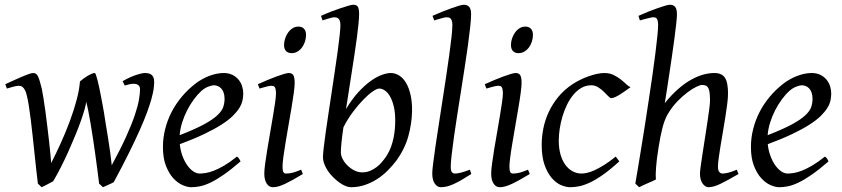

<svg xmlns="http://www.w3.org/2000/svg" viewBox="-20 -762 3519 802"><path d="M624 -419.9Q624 -406.7 621.6 -389.6Q619.1 -372.6 612.5 -348.6Q606 -324.7 594.2 -292.7Q582.5 -260.7 563.7 -218.5Q544.9 -176.3 518.3 -122.6Q491.7 -68.8 455.1 -1Q450.7 1.5 445.1 4.2Q439.5 6.8 433.1 9.5Q426.8 12.2 420.9 15.1Q415 18.1 410.2 20L394 4.9Q390.6 -22.5 386.5 -54.4Q382.3 -86.4 377.7 -119.4Q373 -152.3 368.2 -184.8Q363.3 -217.3 358.4 -246.1Q353.5 -274.9 348.9 -298.3Q344.2 -321.8 339.8 -336.9Q339.4 -326.7 333.5 -305.9Q327.6 -285.2 317.9 -257.3Q308.1 -229.5 294.9 -197.3Q281.7 -165 266.6 -131.3Q251.5 -97.7 235.1 -65.2Q218.8 -32.7 202.1 -4.9Q197.8 -2.4 191.7 0.7Q185.5 3.9 178.7 7.6Q171.9 11.2 165.3 14.6Q158.7 18.1 153.8 20L138.2 4.9Q134.8 -22.5 131.1 -55.9Q127.4 -89.4 123.8 -124.8Q120.1 -160.2 116.2 -195.8Q112.3 -231.4 108.4 -263.2Q104.5 -294.9 100.3 -321Q96.2 -347.2 91.8 -363.8Q88.9 -377 84.7 -384.8Q80.6 -392.6 75.9 -397Q71.3 -401.4 66.4 -402.6Q61.5 -403.8 57.1 -403.8Q52.7 -403.8 44.9 -402.1Q37.1 -400.4 28.8 -397.9Q19.5 -395.5 8.8 -392.1L2 -410.2Q22.5 -419.4 41 -428Q59.6 -436.5 74.7 -442.9Q89.8 -449.2 101.3 -453.1Q112.8 -457 119.1 -457Q132.8 -457 139.6 -441.2Q146.5 -425.3 154.8 -390.1Q157.7 -376.5 161.6 -351.8Q165.5 -327.1 169.7 -296.9Q173.8 -266.6 177.7 -233.6Q181.6 -200.7 185.1 -170.9Q188.5 -141.1 190.7 -117.2Q192.9 -93.3 193.8 -81.1Q213.4 -119.1 233.9 -164.3Q254.4 -209.5 271.5 -255.4Q288.6 -301.3 300 -344.5Q311.5 -387.7 314 -421.9Q321.3 -428.2 329.8 -434.6Q338.4 -440.9 346.9 -445.8Q355.5 -450.7 363 -453.9Q370.6 -457 376 -457Q377.9 -457 380.9 -449Q383.8 -440.9 387.2 -427.7Q390.6 -414.6 394.3 -397.2Q397.9 -379.9 401.4 -361.8L408.2 -325.7Q411.6 -307.6 414.1 -293Q417.5 -270 422.1 -242.2Q426.8 -214.4 431.4 -185.1Q436 -155.8 440.2 -126.5Q444.3 -97.2 446.8 -71.8Q483.4 -139.2 506.6 -190.4Q529.8 -241.7 542.7 -280Q555.7 -318.4 560.3 -345Q564.9 -371.6 564.9 -390.1Q564.9 -400.4 557.9 -406.2Q550.8 -412.1 538.1 -412.1Q531.2 -412.1 521.5 -410.2Q511.7 -408.2 501 -404.8L492.2 -422.9Q508.8 -432.6 523.9 -439.2Q539.1 -445.8 551 -449.7Q563 -453.6 571.3 -455.3Q579.6 -457 583 -457Q591.3 -457 598.6 -455.8Q606 -454.6 611.6 -450.7Q617.2 -446.8 620.6 -439.5Q624 -432.1 624 -419.9Z M820.8 -381.8Q804.7 -367.2 789.3 -346.2Q773.9 -325.2 761.5 -300.8Q749 -276.4 740.7 -249.8Q732.4 -223.1 730.5 -197.3Q794.4 -222.2 831.8 -242.4Q869.1 -262.7 888.2 -280.8Q907.2 -298.8 912.6 -315.4Q918 -332 918 -349.1Q918 -364.3 914.1 -375.2Q910.2 -386.2 903.8 -392.8Q897.5 -399.4 889.4 -402.6Q881.3 -405.8 873 -405.8Q865.2 -405.8 850.1 -400.1Q835 -394.5 820.8 -381.8ZM996.1 -371.1Q996.1 -357.4 992.9 -342.3Q989.7 -327.1 979.7 -311Q969.7 -294.9 951.9 -277.3Q934.1 -259.8 904.5 -241Q875 -222.2 832.5 -201.9Q790 -181.6 731 -159.7Q733.9 -132.3 742.4 -109.9Q751 -87.4 762.5 -71.3Q773.9 -55.2 787.4 -46.1Q800.8 -37.1 814 -37.1Q824.2 -37.1 838.9 -39.3Q853.5 -41.5 872.8 -48.8Q892.1 -56.2 916.3 -70.3Q940.4 -84.5 969.7 -107.9Q975.1 -105 979.2 -98.4Q983.4 -91.8 984.9 -87.9Q944.8 -53.2 914.1 -32Q883.3 -10.7 859.1 0.7Q835 12.2 815.7 16.1Q796.4 20 778.8 20Q762.7 20 742.2 11Q721.7 2 703.6 -17.8Q685.5 -37.6 673.1 -69.6Q660.6 -101.6 660.6 -147.9Q660.6 -186 669.9 -222.9Q679.2 -259.8 696.5 -293.7Q713.9 -327.6 739.3 -357.9Q764.6 -388.2 796.9 -413.1Q808.1 -421.9 822.3 -429.9Q836.4 -438 851.8 -444.1Q867.2 -450.2 883.1 -453.6Q898.9 -457 914.1 -457Q935.1 -457 950.4 -449.5Q965.8 -441.9 976.1 -429.7Q986.3 -417.5 991.2 -402.1Q996.1 -386.7 996.1 -371.1Z M1245.1 -35.2Q1222.2 -21.5 1203.9 -11.2Q1185.5 -1 1170.4 6.1Q1155.3 13.2 1143.1 16.6Q1130.9 20 1120.1 20Q1103.5 20 1093.8 4.6Q1084 -10.7 1084 -37.1Q1084 -51.8 1087.6 -78.9Q1091.3 -106 1096.7 -138.9Q1102.1 -171.9 1108.4 -207.8Q1114.7 -243.7 1120.1 -276.1Q1125.5 -308.6 1129.2 -333.7Q1132.8 -358.9 1132.8 -371.1Q1132.8 -382.3 1131.3 -388.9Q1129.9 -395.5 1127.4 -398.7Q1125 -401.9 1121.1 -402.8Q1117.2 -403.8 1112.8 -403.8Q1108.9 -403.8 1100.8 -402.1Q1092.8 -400.4 1084.5 -397.9Q1075.2 -395.5 1064 -392.1L1057.1 -410.2Q1077.6 -419.4 1097.9 -428Q1118.2 -436.5 1135.7 -442.9Q1153.3 -449.2 1166.5 -453.1Q1179.7 -457 1186 -457Q1199.7 -457 1205.3 -447.8Q1210.9 -438.5 1210.9 -416Q1210.9 -401.9 1207.3 -374.3Q1203.6 -346.7 1197.8 -312.5Q1191.9 -278.3 1185.5 -241Q1179.2 -203.6 1173.3 -169.4Q1167.5 -135.3 1163.8 -107.7Q1160.2 -80.1 1160.2 -65.9Q1160.2 -50.8 1163.3 -43.9Q1166.5 -37.1 1174.8 -37.1Q1189.9 -37.1 1203.9 -41Q1217.8 -44.9 1237.8 -53.2ZM1258.3 -616.2Q1258.3 -602.5 1254.2 -589.1Q1250 -575.7 1242.2 -564.7Q1234.4 -553.7 1223.1 -546.9Q1211.9 -540 1198.2 -540Q1183.1 -540 1174.8 -548.8Q1166.5 -557.6 1166.5 -574.2Q1166.5 -587.4 1170.9 -600.8Q1175.3 -614.3 1183.1 -625.5Q1190.9 -636.7 1201.9 -643.8Q1212.9 -650.9 1226.6 -650.9Q1241.7 -650.9 1250 -641.8Q1258.3 -632.8 1258.3 -616.2Z M1564 -392.1Q1554.7 -392.1 1537.1 -380.1Q1519.5 -368.2 1498.3 -346.4Q1477.1 -324.7 1454.8 -295.2Q1432.6 -265.6 1414.6 -230.5Q1409.2 -195.3 1406.5 -167.7Q1403.8 -140.1 1403.8 -125Q1403.8 -112.3 1411.4 -97.7Q1418.9 -83 1431.6 -70.6Q1444.3 -58.1 1460.2 -50Q1476.1 -42 1493.2 -42Q1510.7 -42 1525.9 -48.3Q1541 -54.7 1554 -64.7Q1566.9 -74.7 1577.1 -87.2Q1587.4 -99.6 1595.2 -111.8Q1606.4 -129.4 1613.3 -148.4Q1620.1 -167.5 1624 -186.5Q1627.9 -205.6 1629.4 -223.9Q1630.9 -242.2 1630.9 -258.8Q1630.9 -292.5 1624.8 -317.6Q1618.7 -342.8 1609.1 -359.4Q1599.6 -376 1587.6 -384Q1575.7 -392.1 1564 -392.1ZM1701.2 -297.9Q1700.2 -246.1 1685.8 -193.6Q1671.4 -141.1 1636.2 -91.8Q1619.6 -69.8 1599.4 -49.6Q1579.1 -29.3 1555.2 -13.9Q1531.2 1.5 1503.9 10.7Q1476.6 20 1445.8 20Q1435.5 20 1423.1 14.9Q1410.6 9.8 1397.7 0.5Q1384.8 -8.8 1372.3 -21Q1359.9 -33.2 1350.3 -47.1Q1340.8 -61 1335 -76.2Q1329.1 -91.3 1329.1 -106Q1329.1 -118.7 1332.3 -146Q1335.4 -173.3 1340.6 -210Q1345.7 -246.6 1352.3 -289.6Q1358.9 -332.5 1365.5 -377.2Q1372.1 -421.9 1378.7 -465.6Q1385.3 -509.3 1390.4 -546.9Q1395.5 -584.5 1398.7 -613.3Q1401.9 -642.1 1401.9 -657.2Q1401.9 -668.5 1399.4 -675Q1397 -681.6 1393.1 -684.8Q1389.2 -688 1384.8 -689Q1380.4 -689.9 1376 -689.9Q1371.6 -689.9 1363.5 -687.7Q1355.5 -685.5 1347.2 -683.1Q1337.9 -680.2 1327.1 -676.8L1320.8 -695.8Q1341.3 -705.1 1362.8 -713.4Q1384.3 -721.7 1403.1 -728Q1421.9 -734.4 1436 -738.3Q1450.2 -742.2 1456.1 -742.2Q1469.7 -742.2 1474.9 -733.4Q1480 -724.6 1480 -702.1Q1480 -687 1477.5 -662.4Q1475.1 -637.7 1470.9 -606.2Q1466.8 -574.7 1461.2 -537.8Q1455.6 -501 1449.5 -461.9Q1443.4 -422.9 1437.3 -383.1Q1431.2 -343.3 1425.3 -306.2Q1450.2 -348.1 1476.8 -377Q1503.4 -405.8 1528.3 -423.6Q1553.2 -441.4 1575 -449.2Q1596.7 -457 1611.8 -457Q1630.9 -457 1647.5 -446.5Q1664.1 -436 1676 -416Q1688 -396 1694.8 -366.2Q1701.7 -336.4 1701.2 -297.9Z M1948.7 -35.2Q1924.8 -20 1906.5 -9.5Q1888.2 1 1873.3 7.6Q1858.4 14.2 1845.7 17.1Q1833 20 1820.8 20Q1807.1 20 1796.4 5.4Q1785.6 -9.3 1785.6 -38.1Q1785.6 -50.3 1789.3 -79.6Q1793 -108.9 1798.8 -149.4Q1804.7 -189.9 1812.3 -238.5Q1819.8 -287.1 1827.6 -337.9Q1835.4 -388.7 1843 -438.5Q1850.6 -488.3 1856.4 -531.2Q1862.3 -574.2 1866 -607.2Q1869.6 -640.1 1869.6 -657.2Q1869.6 -668.5 1867.4 -675Q1865.2 -681.6 1861.8 -684.8Q1858.4 -688 1853.8 -689Q1849.1 -689.9 1844.7 -689.9Q1840.8 -689.9 1832.3 -687.7Q1823.7 -685.5 1815.4 -683.1Q1805.7 -680.2 1793.9 -676.8L1786.6 -695.8Q1807.1 -705.1 1827.9 -713.4Q1848.6 -721.7 1866.5 -728Q1884.3 -734.4 1897.9 -738.3Q1911.6 -742.2 1918 -742.2Q1931.6 -742.2 1939.7 -733.4Q1947.8 -724.6 1947.8 -702.1Q1947.8 -683.1 1944.1 -649.4Q1940.4 -615.7 1934.6 -572.5Q1928.7 -529.3 1920.9 -479.7Q1913.1 -430.2 1905.3 -379.4Q1897.5 -328.6 1889.6 -279.5Q1881.8 -230.5 1876 -188.5Q1870.1 -146.5 1866.5 -114.5Q1862.8 -82.5 1862.8 -65.9Q1862.8 -49.3 1867.4 -43.2Q1872.1 -37.1 1879.9 -37.1Q1891.1 -37.1 1906 -41Q1920.9 -44.9 1942.9 -53.2Z M2192.9 -35.2Q2169.9 -21.5 2151.6 -11.2Q2133.3 -1 2118.2 6.1Q2103 13.2 2090.8 16.6Q2078.6 20 2067.9 20Q2051.3 20 2041.5 4.6Q2031.7 -10.7 2031.7 -37.1Q2031.7 -51.8 2035.4 -78.9Q2039.1 -106 2044.4 -138.9Q2049.8 -171.9 2056.2 -207.8Q2062.5 -243.7 2067.9 -276.1Q2073.2 -308.6 2076.9 -333.7Q2080.6 -358.9 2080.6 -371.1Q2080.6 -382.3 2079.1 -388.9Q2077.6 -395.5 2075.2 -398.7Q2072.8 -401.9 2068.8 -402.8Q2064.9 -403.8 2060.5 -403.8Q2056.6 -403.8 2048.6 -402.1Q2040.5 -400.4 2032.2 -397.9Q2022.9 -395.5 2011.7 -392.1L2004.9 -410.2Q2025.4 -419.4 2045.7 -428Q2065.9 -436.5 2083.5 -442.9Q2101.1 -449.2 2114.3 -453.1Q2127.4 -457 2133.8 -457Q2147.5 -457 2153.1 -447.8Q2158.7 -438.5 2158.7 -416Q2158.7 -401.9 2155 -374.3Q2151.4 -346.7 2145.5 -312.5Q2139.6 -278.3 2133.3 -241Q2127 -203.6 2121.1 -169.4Q2115.2 -135.3 2111.6 -107.7Q2107.9 -80.1 2107.9 -65.9Q2107.9 -50.8 2111.1 -43.9Q2114.3 -37.1 2122.6 -37.1Q2137.7 -37.1 2151.6 -41Q2165.5 -44.9 2185.5 -53.2ZM2206.1 -616.2Q2206.1 -602.5 2201.9 -589.1Q2197.8 -575.7 2189.9 -564.7Q2182.1 -553.7 2170.9 -546.9Q2159.7 -540 2146 -540Q2130.9 -540 2122.6 -548.8Q2114.3 -557.6 2114.3 -574.2Q2114.3 -587.4 2118.7 -600.8Q2123 -614.3 2130.9 -625.5Q2138.7 -636.7 2149.7 -643.8Q2160.6 -650.9 2174.3 -650.9Q2189.5 -650.9 2197.8 -641.8Q2206.1 -632.8 2206.1 -616.2Z M2613.8 -397.9Q2603.5 -390.6 2592 -382.3Q2580.6 -374 2569.8 -367.4Q2559.1 -360.8 2549.6 -356.4Q2540 -352.1 2533.7 -352.1Q2528.3 -352.1 2520.5 -360.4Q2512.7 -368.7 2502.2 -378.9Q2491.7 -389.2 2478.5 -397.5Q2465.3 -405.8 2449.7 -405.8Q2427.2 -405.8 2408.7 -395Q2390.1 -384.3 2375 -366.2Q2359.9 -348.1 2348.4 -324.5Q2336.9 -300.8 2329.3 -275.1Q2321.8 -249.5 2317.9 -223.6Q2314 -197.8 2314 -174.8Q2314 -143.1 2321 -117.7Q2328.1 -92.3 2340.8 -74.5Q2353.5 -56.6 2371.1 -46.9Q2388.7 -37.1 2409.7 -37.1Q2418.5 -37.1 2432.1 -40Q2445.8 -43 2463.6 -51Q2481.4 -59.1 2503.4 -72.8Q2525.4 -86.4 2551.8 -107.9Q2555.7 -102.5 2560.1 -97.2Q2564.5 -91.8 2566.9 -87.9Q2528.8 -53.2 2498.5 -32Q2468.3 -10.7 2443.6 0.7Q2418.9 12.2 2399.2 16.1Q2379.4 20 2361.8 20Q2345.2 20 2324.7 11.7Q2304.2 3.4 2285.9 -17.1Q2267.6 -37.6 2255.1 -71.8Q2242.7 -106 2242.7 -157.2Q2242.7 -189.9 2249.5 -224.9Q2256.3 -259.8 2271.7 -293.2Q2287.1 -326.7 2311.8 -356.9Q2336.4 -387.2 2372.6 -411.1Q2386.2 -419.9 2402.8 -428.2Q2419.4 -436.5 2437.3 -442.9Q2455.1 -449.2 2472.4 -453.1Q2489.7 -457 2504.9 -457Q2526.4 -457 2543.2 -448.7Q2560.1 -440.4 2573.2 -429.9Q2586.4 -419.4 2596.4 -409.9Q2606.4 -400.4 2613.8 -397.9Z M3064.9 -35.2Q3019.5 -8.8 2990 5.6Q2960.4 20 2939.9 20Q2925.8 20 2914.8 4.6Q2903.8 -10.7 2903.8 -37.1Q2903.8 -45.9 2907 -68.6Q2910.2 -91.3 2914.8 -121.6Q2919.4 -151.9 2924.8 -186Q2930.2 -220.2 2934.8 -251Q2939.5 -281.7 2942.6 -306.2Q2945.8 -330.6 2945.8 -341.8Q2945.8 -360.4 2944.3 -372.8Q2942.9 -385.3 2939.2 -393.1Q2935.5 -400.9 2929 -404.1Q2922.4 -407.2 2911.6 -407.2Q2905.3 -407.2 2889.2 -399.7Q2873 -392.1 2852.3 -376.7Q2831.5 -361.3 2809.3 -338.4Q2787.1 -315.4 2768.6 -284.2Q2755.4 -260.7 2746.6 -225.8Q2737.8 -190.9 2731 -147Q2726.6 -120.1 2724.1 -99.6Q2721.7 -79.1 2720.5 -63.2Q2719.2 -47.4 2719 -34.9Q2718.8 -22.5 2719.7 -12.2Q2713.4 -8.8 2703.9 -4.6Q2694.3 -0.5 2684.3 3.9Q2674.3 8.3 2665 12.5Q2655.8 16.6 2649.9 20L2633.8 4.9Q2638.2 -21.5 2644.8 -60.3Q2651.4 -99.1 2658.9 -145.8Q2666.5 -192.4 2674.6 -244.1Q2682.6 -295.9 2690.4 -347.4Q2698.2 -398.9 2705.3 -448Q2712.4 -497.1 2717.5 -538.3Q2722.7 -579.6 2725.8 -610.6Q2729 -641.6 2729 -657.2Q2729 -668.5 2727.3 -675Q2725.6 -681.6 2722.9 -684.8Q2720.2 -688 2716.6 -689Q2712.9 -689.9 2709 -689.9Q2704.1 -689.9 2695.1 -687.7Q2686 -685.5 2676.3 -683.1Q2665 -680.2 2652.8 -676.8L2647 -695.8Q2667.5 -705.1 2688.2 -713.4Q2709 -721.7 2727.1 -728Q2745.1 -734.4 2758.8 -738.3Q2772.5 -742.2 2778.8 -742.2Q2792.5 -742.2 2800 -733.4Q2807.6 -724.6 2807.6 -702.1Q2807.6 -690.4 2804.7 -663.3Q2801.8 -636.2 2797.1 -601.1Q2792.5 -565.9 2786.6 -525.9Q2780.8 -485.8 2775.1 -448.5Q2769.5 -411.1 2764.6 -379.9Q2759.8 -348.6 2756.8 -331.1Q2785.2 -366.2 2813 -390.4Q2840.8 -414.6 2867.2 -429.2Q2893.6 -443.8 2917.7 -450.4Q2941.9 -457 2963.9 -457Q2994.6 -457 3007.8 -437.7Q3021 -418.5 3021 -371.1Q3021 -354 3017.8 -328.6Q3014.6 -303.2 3010 -273.9Q3005.4 -244.6 3000 -213.4Q2994.6 -182.1 2990 -154.1Q2985.4 -126 2982.2 -102.8Q2979 -79.6 2979 -65.9Q2979 -49.3 2984.9 -43.2Q2990.7 -37.1 2996.6 -37.1Q3010.3 -37.1 3024.9 -41.3Q3039.6 -45.4 3057.6 -53.2Z M3276.9 -381.8Q3260.7 -367.2 3245.4 -346.2Q3230 -325.2 3217.5 -300.8Q3205.1 -276.4 3196.8 -249.8Q3188.5 -223.1 3186.5 -197.3Q3250.5 -222.2 3287.8 -242.4Q3325.2 -262.7 3344.2 -280.8Q3363.3 -298.8 3368.7 -315.4Q3374 -332 3374 -349.1Q3374 -364.3 3370.1 -375.2Q3366.2 -386.2 3359.9 -392.8Q3353.5 -399.4 3345.5 -402.6Q3337.4 -405.8 3329.1 -405.8Q3321.3 -405.8 3306.2 -400.1Q3291 -394.5 3276.9 -381.8ZM3452.1 -371.1Q3452.1 -357.4 3449 -342.3Q3445.8 -327.1 3435.8 -311Q3425.8 -294.9 3408 -277.3Q3390.1 -259.8 3360.6 -241Q3331.1 -222.2 3288.6 -201.9Q3246.1 -181.6 3187 -159.7Q3189.9 -132.3 3198.5 -109.9Q3207 -87.4 3218.5 -71.3Q3230 -55.2 3243.4 -46.1Q3256.8 -37.1 3270 -37.1Q3280.3 -37.1 3294.9 -39.3Q3309.6 -41.5 3328.9 -48.8Q3348.1 -56.2 3372.3 -70.3Q3396.5 -84.5 3425.8 -107.9Q3431.2 -105 3435.3 -98.4Q3439.5 -91.8 3440.9 -87.9Q3400.9 -53.2 3370.1 -32Q3339.4 -10.7 3315.2 0.7Q3291 12.2 3271.7 16.1Q3252.4 20 3234.9 20Q3218.8 20 3198.2 11Q3177.7 2 3159.7 -17.8Q3141.6 -37.6 3129.2 -69.6Q3116.7 -101.6 3116.7 -147.9Q3116.7 -186 3126 -222.9Q3135.3 -259.8 3152.6 -293.7Q3169.9 -327.6 3195.3 -357.9Q3220.7 -388.2 3252.9 -413.1Q3264.2 -421.9 3278.3 -429.9Q3292.5 -438 3307.9 -444.1Q3323.2 -450.2 3339.1 -453.6Q3355 -457 3370.1 -457Q3391.1 -457 3406.5 -449.5Q3421.9 -441.9 3432.1 -429.7Q3442.4 -417.5 3447.3 -402.1Q3452.1 -386.7 3452.1 -371.1Z"/></svg>

Font: Gentium Plus Phon
Style: Italic
Weight: 400
Italic angle: -8°
Designer: J. Victor Gaultney, Annie Olsen, Iska Routamaa, Becca Hirsbrunner
Foundry: SIL International
Version: Version 5.000